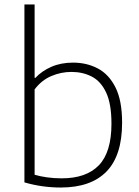

<svg xmlns="http://www.w3.org/2000/svg" viewBox="-20 -828 622 857"><path d="M251.5 9Q167 9 89 -14V-808H134.5V-480.5H138Q166.5 -511 209.2 -529.8Q252 -548.5 306 -548.5Q367 -548.5 416.5 -522.5Q466 -496.5 495.5 -437.8Q525 -379 525 -280.5Q525 -133.5 455.2 -62.2Q385.5 9 251.5 9ZM255.5 -32Q365 -32 421.2 -90.2Q477.5 -148.5 477.5 -276Q477.5 -364 454 -414.5Q430.5 -465 390 -486Q349.5 -507 299 -507Q252.5 -507 209 -488.5Q165.5 -470 134.5 -429V-48Q158 -41 189 -36.5Q220 -32 255.5 -32Z"/></svg>

Font: Encode Sans SmExp XLt
Style: Regular
Weight: 200
Width: 6
Designer: Multiple Designers
Foundry: Impallari Type
Version: Version 3.002; ttfautohint (v1.8.3) -l 8 -r 50 -G 200 -x 14 